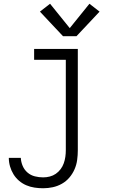

<svg xmlns="http://www.w3.org/2000/svg" viewBox="-20 -791 640 1024"><path d="M210 213Q187 213 164 209.5Q141 206 120 197Q99 188 81.5 173Q64 158 52 138.5Q40 119 33.5 96.5Q27 74 27 51H91Q92 73 101 94Q110 115 127 129.5Q144 144 166 149.5Q188 155 210 155Q228 155 245.5 150.5Q263 146 277.5 136Q292 126 303 111.5Q314 97 320 80Q326 63 328.5 45.5Q331 28 331 10V-472H162V-530H395V10Q395 36 391.5 62Q388 88 377.5 112Q367 136 350 156Q333 176 310 189Q287 202 261.5 207.5Q236 213 210 213ZM316 -598 193 -729 247 -771 352 -641 457 -771 511 -729 388 -598Z"/></svg>

Font: Iosevka Slab Light Extended
Style: Regular
Weight: 300
Width: 7
Monospace: yes
Designer: Belleve Invis
Foundry: Belleve Invis
Version: Version 11.1.0; ttfautohint (v1.8.3)